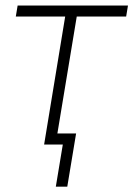

<svg xmlns="http://www.w3.org/2000/svg" viewBox="-20 -536 495 712"><path d="M143.6 0 221.7 -474.6H38.6L45.4 -515.6H454.6L447.8 -474.6H264.6L186 0ZM187 156.2 212.9 0H165.5L172.4 -41H262.2L229.5 156.2Z"/></svg>

Font: Inter Display ExtraLight
Style: Italic
Weight: 200
Italic angle: -9.39999°
Designer: Rasmus Andersson
Foundry: rsms
Version: Version 4.000;git-a52131595